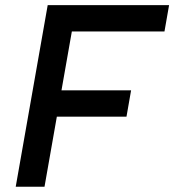

<svg xmlns="http://www.w3.org/2000/svg" viewBox="-20 -713 665 733"><path d="M40 0 162.1 -693.4H272L149.9 0ZM116.2 -267.6 134.3 -368.2H480.5L462.9 -267.6ZM144.5 -592.8 162.1 -693.4H625.5L607.9 -592.8Z"/></svg>

Font: Cascadia Mono Medium
Style: Italic
Weight: 500
Italic angle: -10°
Monospace: yes
Designer: Aaron Bell
Foundry: Saja Typeworks
Version: Version 2407.024